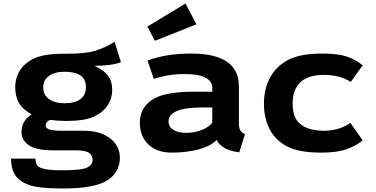

<svg xmlns="http://www.w3.org/2000/svg" viewBox="-20 -855 2149 1097"><path d="M43 51H183Q183 76 193 90Q213 118 330.5 118Q448 118 478.5 102Q509 86 509 59.5Q509 33 489 18.5Q469 4 412 4H286Q185 4 144 -25.5Q103 -55 103 -101Q103 -165 161 -202Q111 -229 89 -265.5Q67 -302 67 -357.5Q67 -413 97 -457Q127 -501 183 -524.5Q239 -548 343 -548Q355 -548 367 -548Q469 -548 523 -564.5Q577 -581 635 -616L671 -500Q619 -479 519 -479Q571 -456 596 -424Q621 -392 621 -341.5Q621 -291 593 -250.5Q565 -210 512.5 -187Q460 -164 359 -164Q310 -164 267 -170Q255 -166 248 -157.5Q241 -149 241 -137Q241 -108 328 -108H460Q523 -108 569 -88Q615 -68 640 -33Q665 2 665 46Q665 129 593 175.5Q521 222 337 222Q201 222 145 201.5Q89 181 66 144Q43 107 43 51ZM471 -358Q471 -445 349 -445Q292 -445 259.5 -421Q227 -397 227 -355Q227 -313 260 -289Q293 -265 350 -265Q407 -265 439 -288.5Q471 -312 471 -358Z M1087 -331H1193V-350Q1193 -432 1035 -432Q941 -432 859 -404L823 -509Q928 -549 1073 -549Q1345 -549 1345 -361V-153Q1345 -124 1353 -110Q1361 -96 1380 -89L1347 15Q1251 5 1217 -55Q1184 -20 1115 -1.5Q1046 17 961.5 17Q877 17 828 -29.5Q779 -76 779 -156Q779 -236 847 -283.5Q915 -331 1087 -331ZM943 -161Q943 -130 970.5 -113Q998 -96 1043.5 -96Q1089 -96 1130.5 -111.5Q1172 -127 1193 -154V-241H1135Q943 -241 943 -161ZM822 -703 1040 -835 1102 -716 865 -622Z M1820 -549Q1909 -549 1959.5 -532.5Q2010 -516 2052 -482L1984 -387Q1922 -427 1831 -427Q1652 -427 1652 -262Q1652 -179 1699 -143.5Q1746 -108 1831.5 -108Q1917 -108 1982 -153L2052 -53Q2014 -21 1959 -2Q1904 17 1816 17Q1688 17 1621 -18Q1554 -53 1521 -116Q1488 -179 1488 -262Q1488 -345 1522 -410Q1556 -475 1625 -512Q1694 -549 1820 -549Z"/></svg>

Font: Fix15 Mono
Style: Bold
Weight: 700
Designer: Carrois Corporate & Edenspiekermann AG
Foundry: Carrois Corporate GbR & Edenspiekermann AG
Version: Version 3.206